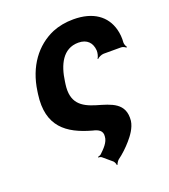

<svg xmlns="http://www.w3.org/2000/svg" viewBox="-134 -635 816 926"><g transform="rotate(-20 273.5 -172.0)"><path d="M430 -332H520C528 -332 540 -326 543 -322L547 -325C543 -329 538 -341 538 -349C540 -374 538 -397 532 -419C512 -492 451 -538 349 -538C309 -538 273 -531 241 -518C150 -479 85 -393 68 -271L66 -257C44 -97 130 -36 253 -2C280 4 303 15 299 45C298 74 271 100 251 119C247 123 239 125 235 126L234 130C238 129 247 131 251 134L297 173C301 177 307 189 306 194H310C311 189 318 177 324 172C349 154 374 130 394 107C414 84 438 52 443 17C452 -74 382 -90 311 -111C241 -132 194 -164 207 -257L209 -271C220 -351 253 -424 333 -424C378 -424 401 -398 404 -359C405 -348 400 -326 394 -320L396 -317C402 -324 419 -332 430 -332Z"/></g></svg>

Font: Asimov
Style: EdgeIt
Weight: 500
Designer: Google
Version: Version 2.000980: 2014